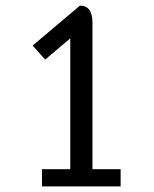

<svg xmlns="http://www.w3.org/2000/svg" viewBox="-20 -665 548 685"><path d="M410.4 0H129.7V-61.4H230.7V-528.2L141.1 -452.5L96.5 -502.5L265.3 -645Q309.9 -645 309.9 -583.7V-61.4H410.4Z"/></svg>

Font: Shan Wanhai
Style: Regular
Weight: 400
Designer: Khon Soe Zaw Thu
Foundry: Shan Unicode
Version: Version 1.00 June 3, 2017, initial release